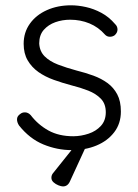

<svg xmlns="http://www.w3.org/2000/svg" viewBox="-20 -542 509 706"><path d="M49.8 -80.8Q42 -93.2 42.6 -104.4Q43.2 -115.5 54.8 -123.2Q62.5 -129.5 73.4 -128.8Q84.2 -128 93 -118.5Q119.8 -83.5 158.1 -62.2Q196.5 -41 249.8 -41Q278.2 -41.2 305.6 -50.4Q333 -59.5 351 -79.1Q369 -98.8 369 -129.2Q369 -160.2 351 -178.9Q333 -197.5 304.4 -208.8Q275.8 -220 243.5 -228Q209.5 -237 177.8 -248.4Q146 -259.8 121.2 -277.2Q96.5 -294.8 81.8 -320Q67 -345.2 67 -381Q67 -422.8 89.8 -454.8Q112.5 -486.8 152.1 -504.6Q191.8 -522.5 241.5 -522.5Q267.2 -522.5 296 -516.1Q324.8 -509.8 352.8 -494.8Q380.8 -479.8 403.2 -453.5Q412 -445.2 412.1 -433.6Q412.2 -422 401.8 -412.5Q393.5 -406.5 383.2 -406.9Q373 -407.2 366 -414.8Q342.2 -442 309.2 -455.8Q276.2 -469.5 237.8 -469.5Q209.2 -469.5 183.5 -460.4Q157.8 -451.2 141 -432.2Q124.2 -413.2 124.2 -382.2Q125.8 -353.2 144.1 -334.9Q162.5 -316.5 193.2 -304.6Q224 -292.8 262 -282.5Q294.2 -274.5 323.4 -263.9Q352.5 -253.2 375.1 -236.8Q397.8 -220.2 411.1 -195.1Q424.5 -170 424.5 -132Q424.5 -87.8 400.1 -55.9Q375.8 -24 334.9 -7Q294 10 244 10Q190.2 10 139.5 -10.9Q88.8 -31.8 49.8 -80.8ZM211.5 143.5Q205.2 143.5 195 139.5Q184.8 135.5 176.9 128.4Q169 121.2 169 111.8Q169 101.2 175.8 93.8L262.8 -15H301.5L237.5 124.2Q229.2 143.5 211.5 143.5Z"/></svg>

Font: Quicksand Variable Light
Style: Regular
Weight: 300
Designer: Andrew Paglinawan
Foundry: Andrew Paglinawan
Version: Version 3.004